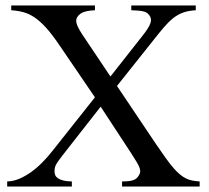

<svg xmlns="http://www.w3.org/2000/svg" viewBox="-20 -682 763 702"><path d="M426.3 0V-18.6Q451.2 -18.6 464.6 -22.5Q478 -26.4 484.9 -36.6Q490.2 -43.9 491.9 -50.3Q493.7 -56.6 491.2 -65.4Q488.8 -74.2 481.2 -87.2Q473.6 -100.1 460 -121.1L348.1 -292L208.5 -113.8Q198.7 -101.1 192.9 -92.8Q187 -84.5 184.1 -78.4Q181.2 -72.3 180.2 -67.1Q179.2 -62 179.2 -56.2Q179.2 -48.3 181.9 -41.7Q184.6 -35.2 191.7 -30.3Q198.7 -25.4 210.9 -22.2Q223.1 -19 242.7 -18.6V0H6.3V-18.6Q28.3 -19 50.3 -28.3Q72.3 -37.6 93.5 -52.7Q114.7 -67.9 134 -87.4Q153.3 -106.9 169.9 -127.9L327.1 -326.2L196.3 -518.1Q170.9 -555.7 149.4 -579.6Q127.9 -603.5 107.7 -617.4Q87.4 -631.3 66.4 -637.2Q45.4 -643.1 21 -644.5V-662.1H327.1V-644.5Q289.1 -643.1 273.4 -631.3Q266.1 -625.5 262.2 -619.1Q258.3 -612.8 258.8 -604Q259.3 -595.2 264.9 -583.5Q270.5 -571.8 281.7 -554.7L383.8 -402.3L501.5 -551.8Q522.5 -578.1 529.3 -595.5Q536.1 -612.8 526.4 -625.5Q522.9 -630.4 518.8 -633.8Q514.6 -637.2 507.6 -639.4Q500.5 -641.6 489.3 -642.8Q478 -644 460 -644.5V-662.1H695.8V-644.5Q668.9 -643.1 649.4 -636Q629.9 -628.9 613 -615.5Q596.2 -602.1 579.3 -582.3Q562.5 -562.5 541 -535.2L407.7 -367.7L550.3 -155.3Q570.3 -126 585.7 -104.5Q601.1 -83 614 -68.1Q627 -53.2 638.2 -43.9Q649.4 -34.7 660.6 -29.3Q671.9 -23.9 683.8 -21.7Q695.8 -19.5 710 -18.6V0Z"/></svg>

Font: Doulos SIL Eur
Style: Regular
Weight: 400
Designer: Walt Agee, Victor Gaultney, Peter Martin, Debbi Hosken, Becca Hirsbrunner
Foundry: SIL International
Version: Version 5.000